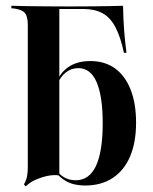

<svg xmlns="http://www.w3.org/2000/svg" viewBox="-20 -643 540 678"><path d="M299.2 -427.4Q350 -427.4 385.9 -401.6Q421.8 -375.8 441.1 -327Q460.5 -278.2 460.5 -209.7Q460.5 -139.5 439.1 -89.9Q417.7 -40.3 377.4 -14.1Q337.1 12.1 280.6 12.1Q241.1 12.1 214.5 -2.8Q187.9 -17.7 178.2 -35.5L180.6 -42.7Q187.9 -28.2 205.6 -17.3Q223.4 -6.5 247.6 -6.5Q295.2 -6.5 319 -57.3Q342.7 -108.1 342.7 -208.1Q342.7 -302.4 321.4 -352.4Q300 -402.4 256.5 -402.4Q231.5 -402.4 212.1 -387.1Q192.7 -371.8 180.6 -341.9L178.2 -347.6Q191.1 -385.5 221.8 -406.5Q252.4 -427.4 299.2 -427.4ZM78.2 -208.1V-554.8Q78.2 -584.7 68.1 -596.8Q58.1 -608.9 30.6 -612.9L20.2 -613.7V-622.6Q41.1 -621.8 72.6 -621.4Q104 -621 144 -620.6Q183.9 -620.2 227.4 -620.2Q273.4 -620.2 306.5 -620.6Q339.5 -621 365.3 -621.4Q391.1 -621.8 414.5 -622.6Q415.3 -575 418.5 -533.9Q421.8 -492.7 426.6 -456.5H417.7Q405.6 -512.9 387.5 -547.2Q369.4 -581.5 341.9 -596.4Q314.5 -611.3 273.4 -611.3H187.1L189.5 -612.9V-208.1ZM189.5 -23.4Q168.5 -26.6 145.6 -21.4Q122.6 -16.1 102.8 -6.9Q83.1 2.4 71 15.3L64.5 8.1Q69.4 0 72.2 -8.1Q75 -16.1 76.6 -27.4Q78.2 -38.7 78.2 -53.2V-208.1H189.5V0Z"/></svg>

Font: Playfair 144pt SemiCondensed
Style: Bold
Weight: 700
Width: 4
Designer: Claus Eggers Sørensen
Foundry: Claus Eggers Sørensen
Version: Version 2.203